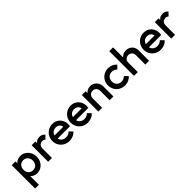

<svg xmlns="http://www.w3.org/2000/svg" viewBox="318 -2236 3952 3952"><g transform="rotate(-45 2294.5 -260.0)"><path d="M318 10Q263 10 220 -13.5Q177 -37 152.5 -78Q128 -119 128 -171V-309Q128 -361 153 -402Q178 -443 221 -466.5Q264 -490 318 -490Q383 -490 435.5 -456.5Q488 -423 518.5 -366.5Q549 -310 549 -239Q549 -169 518.5 -112.5Q488 -56 435.5 -23Q383 10 318 10ZM61 200V-480H171V-351L152 -234L171 -118V200ZM300 -94Q340 -94 370.5 -112.5Q401 -131 418.5 -164Q436 -197 436 -240Q436 -283 418.5 -316Q401 -349 370.5 -367.5Q340 -386 300 -386Q260 -386 229 -367.5Q198 -349 181 -316Q164 -283 164 -240Q164 -197 181 -164Q198 -131 229 -112.5Q260 -94 300 -94Z M641 0V-480H751V0ZM751 -267 713 -286Q713 -377 753.5 -433.5Q794 -490 876 -490Q912 -490 941 -477Q970 -464 995 -435L923 -361Q910 -375 894 -381Q878 -387 857 -387Q811 -387 781 -358Q751 -329 751 -267Z M1257 10Q1185 10 1127.5 -22.5Q1070 -55 1036.5 -112Q1003 -169 1003 -240Q1003 -311 1036 -367.5Q1069 -424 1125.5 -457Q1182 -490 1251 -490Q1318 -490 1369.5 -459Q1421 -428 1450.5 -374Q1480 -320 1480 -251Q1480 -239 1478.5 -226.5Q1477 -214 1474 -199H1080V-289H1417L1376 -253Q1374 -297 1359 -327Q1344 -357 1316.5 -373Q1289 -389 1249 -389Q1207 -389 1176 -371Q1145 -353 1128 -320.5Q1111 -288 1111 -243Q1111 -198 1129 -164Q1147 -130 1180 -111.5Q1213 -93 1256 -93Q1293 -93 1324.5 -106Q1356 -119 1378 -144L1448 -73Q1413 -32 1363 -11Q1313 10 1257 10Z M1791 10Q1719 10 1661.5 -22.5Q1604 -55 1570.5 -112Q1537 -169 1537 -240Q1537 -311 1570 -367.5Q1603 -424 1659.5 -457Q1716 -490 1785 -490Q1852 -490 1903.5 -459Q1955 -428 1984.5 -374Q2014 -320 2014 -251Q2014 -239 2012.5 -226.5Q2011 -214 2008 -199H1614V-289H1951L1910 -253Q1908 -297 1893 -327Q1878 -357 1850.5 -373Q1823 -389 1783 -389Q1741 -389 1710 -371Q1679 -353 1662 -320.5Q1645 -288 1645 -243Q1645 -198 1663 -164Q1681 -130 1714 -111.5Q1747 -93 1790 -93Q1827 -93 1858.5 -106Q1890 -119 1912 -144L1982 -73Q1947 -32 1897 -11Q1847 10 1791 10Z M2431 0V-277Q2431 -325 2400.5 -356Q2370 -387 2322 -387Q2290 -387 2265 -373Q2240 -359 2226 -334Q2212 -309 2212 -277L2169 -301Q2169 -356 2193 -398.5Q2217 -441 2259.5 -465.5Q2302 -490 2355 -490Q2409 -490 2451 -462.5Q2493 -435 2517 -391.5Q2541 -348 2541 -301V0ZM2102 0V-480H2212V0Z M2874 10Q2803 10 2745.5 -23Q2688 -56 2655 -113Q2622 -170 2622 -240Q2622 -311 2655 -367.5Q2688 -424 2745.5 -457Q2803 -490 2874 -490Q2930 -490 2978.5 -468.5Q3027 -447 3061 -407L2989 -334Q2968 -359 2938.5 -371.5Q2909 -384 2874 -384Q2833 -384 2801.5 -365.5Q2770 -347 2752.5 -315Q2735 -283 2735 -240Q2735 -198 2752.5 -165.5Q2770 -133 2801.5 -114.5Q2833 -96 2874 -96Q2909 -96 2938.5 -108.5Q2968 -121 2989 -146L3061 -73Q3027 -33 2978.5 -11.5Q2930 10 2874 10Z M3469 0V-277Q3469 -325 3438.5 -356Q3408 -387 3360 -387Q3328 -387 3303 -373Q3278 -359 3264 -334Q3250 -309 3250 -277L3207 -301Q3207 -356 3231 -398.5Q3255 -441 3297.5 -465.5Q3340 -490 3393 -490Q3447 -490 3489 -466Q3531 -442 3555 -399.5Q3579 -357 3579 -301V0ZM3140 0V-720H3250V0Z M3914 10Q3842 10 3784.5 -22.5Q3727 -55 3693.5 -112Q3660 -169 3660 -240Q3660 -311 3693 -367.5Q3726 -424 3782.5 -457Q3839 -490 3908 -490Q3975 -490 4026.5 -459Q4078 -428 4107.5 -374Q4137 -320 4137 -251Q4137 -239 4135.5 -226.5Q4134 -214 4131 -199H3737V-289H4074L4033 -253Q4031 -297 4016 -327Q4001 -357 3973.5 -373Q3946 -389 3906 -389Q3864 -389 3833 -371Q3802 -353 3785 -320.5Q3768 -288 3768 -243Q3768 -198 3786 -164Q3804 -130 3837 -111.5Q3870 -93 3913 -93Q3950 -93 3981.5 -106Q4013 -119 4035 -144L4105 -73Q4070 -32 4020 -11Q3970 10 3914 10Z M4225 0V-480H4335V0ZM4335 -267 4297 -286Q4297 -377 4337.5 -433.5Q4378 -490 4460 -490Q4496 -490 4525 -477Q4554 -464 4579 -435L4507 -361Q4494 -375 4478 -381Q4462 -387 4441 -387Q4395 -387 4365 -358Q4335 -329 4335 -267Z"/></g></svg>

Font: Outfit Thin Medium
Style: Regular
Weight: 500
Version: Version 1.100;gftools[0.9.27]